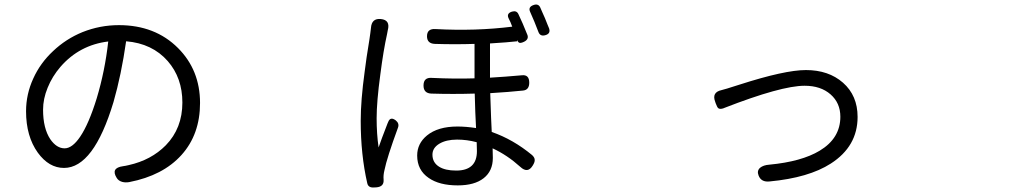

<svg xmlns="http://www.w3.org/2000/svg" viewBox="-20 -804 4540 860"><path d="M527.3 10.7Q510.7 5.9 502.9 -6.8Q474.6 -51.8 531.2 -59.6Q535.2 -60.5 543 -61.5Q552.7 -63.5 556.6 -64.5Q657.2 -86.9 722.7 -153.3Q796.9 -229.5 796.9 -344.7Q796.9 -455.1 731.4 -530.3Q662.1 -609.4 544.9 -619.1Q523.4 -468.8 488.3 -346.7Q399.4 -51.8 266.6 -51.8Q199.2 -51.8 149.4 -120.1Q96.7 -193.4 96.7 -305.7Q96.7 -381.8 128.9 -452.1Q160.2 -521.5 217.8 -575.2Q275.4 -629.9 349.6 -660.2Q427.7 -691.4 512.7 -691.4Q674.8 -691.4 777.3 -588.9Q876 -490.2 876 -342.8Q876 -202.1 793 -109.9Q710 -17.6 558.6 11.7Q542 14.6 527.3 10.7ZM269.5 -139.6Q303.7 -139.6 338.9 -191.4Q377.9 -249 413.1 -363.3Q450.2 -486.3 464.8 -618.2Q335.9 -602.5 251 -504.9Q213.9 -461.9 193.4 -411.1Q172.9 -361.3 172.9 -312.5Q172.9 -229.5 205.1 -180.7Q233.4 -139.6 269.5 -139.6Z M1639.6 34.2Q1627.9 30.3 1625 16.6Q1595.7 -111.3 1595.7 -262.7Q1595.7 -354.5 1613.3 -482.4Q1620.1 -539.1 1634.8 -627.9Q1637.7 -647.5 1638.7 -655.3Q1640.6 -667 1641.6 -678.7Q1644.5 -722.7 1685.5 -718.8Q1729.5 -714.8 1716.8 -668Q1715.8 -662.1 1713.9 -652.3Q1697.3 -578.1 1683.6 -470.7Q1667 -348.6 1667 -274.4Q1667 -204.1 1675.8 -143.6Q1686.5 -175.8 1715.8 -251Q1717.8 -255.9 1718.8 -257.8Q1728.5 -283.2 1752.9 -264.6Q1769.5 -251 1762.7 -232.4Q1712.9 -96.7 1702.1 -42Q1696.3 -18.6 1698.2 0Q1698.2 1 1698.2 2Q1700.2 32.2 1666 35.2Q1648.4 37.1 1639.6 34.2ZM2030.3 26.4Q1948.2 26.4 1900.4 -6.8Q1848.6 -42 1848.6 -107.4Q1848.6 -161.1 1892.6 -197.3Q1941.4 -237.3 2029.3 -237.3Q2066.4 -237.3 2112.3 -230.5Q2108.4 -298.8 2106.4 -384.8Q2009.8 -381.8 1911.1 -384.8Q1877 -386.7 1877 -420.9Q1877 -458 1914.1 -455.1Q2017.6 -450.2 2105.5 -453.1V-530.3V-607.4Q2019.5 -604.5 1926.8 -607.4Q1892.6 -609.4 1892.6 -641.6Q1892.6 -676.8 1931.6 -673.8Q2110.4 -664.1 2274.4 -684.6Q2266.6 -706.1 2257.8 -722.7Q2248 -744.1 2273.4 -752Q2293.9 -757.8 2301.8 -741.2Q2320.3 -703.1 2342.8 -646.5Q2349.6 -625 2321.3 -614.3Q2302.7 -606.4 2297.9 -623L2296.9 -625V-619.1Q2254.9 -614.3 2174.8 -609.4V-456.1Q2241.2 -460 2317.4 -466.8Q2350.6 -470.7 2350.6 -433.6Q2350.6 -401.4 2323.2 -398.4Q2257.8 -391.6 2175.8 -386.7Q2176.8 -349.6 2179.7 -275.4Q2181.6 -233.4 2182.6 -212.9Q2278.3 -179.7 2363.3 -109.4Q2375 -98.6 2375 -87.9Q2376 -78.1 2366.2 -62.5Q2343.8 -25.4 2310.5 -56.6Q2252 -109.4 2186.5 -139.6Q2187.5 -124 2187.5 -96.7Q2187.5 -38.1 2146.5 -5.9Q2105.5 26.4 2030.3 26.4ZM2023.4 -40Q2116.2 -40 2116.2 -127Q2116.2 -151.4 2115.2 -167Q2071.3 -178.7 2027.3 -178.7Q1978.5 -178.7 1947.8 -160.2Q1917 -141.6 1917 -111.3Q1917 -76.2 1946.3 -57.6Q1973.6 -40 2023.4 -40ZM2391.6 -661.1Q2374 -708 2354.5 -751Q2344.7 -772.5 2369.1 -781.2Q2390.6 -789.1 2399.4 -771.5Q2402.3 -764.6 2409.2 -749Q2417 -731.4 2420.9 -722.7Q2424.8 -712.9 2432.6 -693.4Q2437.5 -682.6 2439.5 -676.8Q2447.3 -653.3 2422.9 -646.5Q2399.4 -639.6 2391.6 -661.1Z M3377.9 -17.6Q3369.1 -39.1 3384.8 -52.7Q3399.4 -64.5 3425.8 -66.4Q3570.3 -80.1 3651.4 -128.9Q3744.1 -184.6 3744.1 -281.2Q3744.1 -342.8 3700.2 -381.3Q3656.2 -419.9 3584 -419.9Q3479.5 -419.9 3223.6 -320.3L3221.7 -319.3Q3205.1 -313.5 3197.3 -319.3Q3192.4 -323.2 3185.5 -341.8Q3184.6 -345.7 3183.6 -347.7Q3167 -390.6 3211.9 -400.4Q3241.2 -408.2 3254.9 -413.1Q3265.6 -416 3292 -424.8Q3495.1 -490.2 3589.8 -490.2Q3691.4 -490.2 3755.9 -433.6Q3821.3 -376 3821.3 -280.3Q3821.3 -148.4 3701.2 -71.3Q3602.5 -7.8 3426.8 8.8Q3389.6 12.7 3377.9 -17.6Z"/></svg>

Font: Bpmf GenSen Rounded R
Style: R
Weight: 400
Foundry: But Ko
Version: Version 1.320